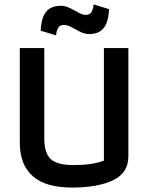

<svg xmlns="http://www.w3.org/2000/svg" viewBox="-20 -834 666 863"><path d="M163 -696Q165 -752 186.5 -780Q208 -808 254 -808Q270 -808 284.5 -802Q299 -796 321 -784Q332 -777 343.5 -772Q355 -767 364 -767Q383 -767 390.5 -779Q398 -791 401 -814L470 -793Q468 -737 447 -709Q426 -681 381 -681Q364 -681 349.5 -687Q335 -693 316 -704Q300 -713 289.5 -717.5Q279 -722 268 -722Q250 -722 242 -709.5Q234 -697 232 -675ZM69 -192V-618H179V-214Q179 -145 208.5 -118.5Q238 -92 310 -92Q395 -92 447 -112V-618H557V-131Q557 -57 488.5 -24Q420 9 303 9Q185 9 127 -42.5Q69 -94 69 -192Z"/></svg>

Font: Athiti SemiBold
Style: Regular
Weight: 600
Designer: CadsonDemak Team
Foundry: CadsonDemak
Version: Version 1.033